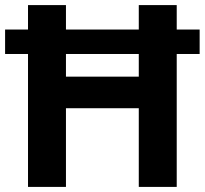

<svg xmlns="http://www.w3.org/2000/svg" viewBox="-20 -734 804 754"><path d="M90 0V-522H0V-618H90V-714H239V-618H525V-714H674V-618H764V-522H674V0H525V-309H239V0ZM239 -433H525V-522H239Z"/></svg>

Font: Noto Sans Syriac
Style: Bold
Weight: 700
Designer: Patrick Giasson and the Monotype Design Team
Foundry: Monotype Imaging Inc.
Version: Version 3.000; ttfautohint (v1.8.4.7-5d5b)